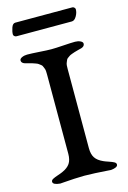

<svg xmlns="http://www.w3.org/2000/svg" viewBox="-115 -798 569 855"><g transform="rotate(-15 169.5 -370.0)"><path d="M45 -742H308Q313 -742 317 -738Q321 -734 321 -730Q321 -714 311.5 -698Q302 -682 290 -682H35Q30 -682 25.5 -685.5Q21 -689 21 -694Q21 -707 27 -724.5Q33 -742 45 -742ZM280 -591Q293 -591 304 -586Q315 -581 315 -573Q315 -561 300 -556Q295 -555 282.5 -551.5Q270 -548 266.5 -547Q263 -546 253.5 -542.5Q244 -539 241.5 -537Q239 -535 233 -531Q227 -527 225.5 -523Q224 -519 221 -512.5Q218 -506 217.5 -498.5Q217 -491 217 -482V-117Q217 -89 228 -72.5Q239 -56 264 -45Q270 -42 286.5 -36.5Q303 -31 311 -26.5Q319 -22 319 -15Q319 -1 287 2Q285 2 264.5 0.5Q244 -1 215.5 -2.5Q187 -4 166 -4Q145 -4 118.5 -2.5Q92 -1 73.5 0.5Q55 2 53 2Q20 -1 20 -15Q20 -22 28 -26.5Q36 -31 52.5 -36.5Q69 -42 75 -45Q100 -56 111 -72.5Q122 -89 122 -117V-482Q122 -491 121.5 -498.5Q121 -506 118 -512.5Q115 -519 113.5 -523Q112 -527 106 -531Q100 -535 98 -537Q96 -539 86.5 -542.5Q77 -546 73.5 -547Q70 -548 57.5 -551.5Q45 -555 40 -556Q24 -561 24 -573Q24 -581 35 -586Q46 -591 59 -591Q79 -591 115.5 -588.5Q152 -586 170 -586Q188 -586 225.5 -588.5Q263 -591 280 -591Z"/></g></svg>

Font: EB Garamond 08
Style: Regular
Weight: 400
Version: Version 0.016 ; ttfautohint (v1.5)